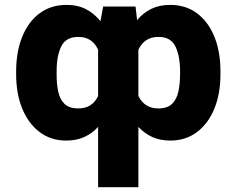

<svg xmlns="http://www.w3.org/2000/svg" viewBox="-20 -573 980 796"><path d="M46.9 -265.6V-275.4Q46.9 -358.9 72.3 -421.1Q97.7 -483.4 144.5 -518.1Q191.4 -552.7 255.9 -552.7Q302.2 -552.7 336.9 -534.7Q371.6 -516.6 396.5 -484.9L407.7 -545.9H542L548.3 -489.7Q573.2 -519.5 606.9 -536.1Q640.6 -552.7 685.5 -552.7Q750 -552.7 796.6 -518.1Q843.3 -483.4 868.7 -421.1Q894 -358.9 894 -275.4V-265.6Q894 -184.6 868.7 -122.6Q843.3 -60.5 796.6 -25.4Q750 9.8 686 9.8Q643.1 9.8 610.6 -5.4Q578.1 -20.5 553.7 -46.9V203.1H386.7V-46.9Q362.3 -20 329.8 -5.1Q297.4 9.8 254.4 9.8Q190.9 9.8 144.3 -25.4Q97.7 -60.5 72.3 -122.6Q46.9 -184.6 46.9 -265.6ZM214.8 -275.4V-265.6Q214.4 -226.6 221.2 -194.1Q228 -161.6 247.3 -142.6Q266.6 -123.5 304.2 -123.5Q361.8 -123 386.7 -174.8V-367.2Q361.8 -420.4 304.7 -419.9Q253.9 -420.4 234.1 -380.9Q214.4 -341.3 214.8 -275.4ZM726.6 -265.6V-275.4Q726.6 -341.3 707 -380.9Q687.5 -420.4 636.7 -419.9Q579.1 -420.4 553.7 -366.7V-175.3Q579.1 -123 637.2 -123.5Q674.3 -123.5 693.6 -142.6Q712.9 -161.6 719.7 -194.1Q726.6 -226.6 726.6 -265.6Z"/></svg>

Font: Inter Tight ExtraBold
Style: Regular
Weight: 800
Designer: Rasmus Andersson
Foundry: rsms
Version: Version 3.004; ttfautohint (v1.8.4.7-5d5b)